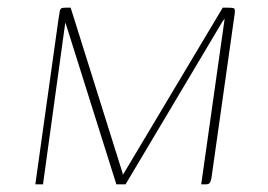

<svg xmlns="http://www.w3.org/2000/svg" viewBox="-20 -480 697 500"><path d="M72 0 132 -428Q134 -443 135.5 -450Q137 -457 140 -458.5Q143 -460 151 -460H164L299 -30L300 -25L302 -28L305 -33L560 -460H574Q585 -460 589 -458.5Q593 -457 591 -443L531 -19Q530 -12 528.5 -8Q527 -4 524.5 -2Q522 0 517 0H504L565 -431L560 -425L307 0H283L152 -416L150 -421L92 0Z"/></svg>

Font: Genos Thin
Style: Italic
Weight: 100
Italic angle: -8°
Designer: Robert E. Leuschke
Foundry: Robert E. Leuschke
Version: Version 1.010